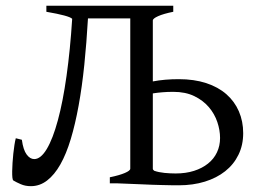

<svg xmlns="http://www.w3.org/2000/svg" viewBox="-20 -635 906 665"><path d="M509.3 -50.8Q509.3 -46.9 514.2 -43.5Q529.8 -38.1 549.8 -36.1Q569.8 -34.2 588.4 -34.2Q623.5 -34.2 651.9 -43.2Q680.2 -52.2 700.4 -68.4Q720.7 -84.5 731.4 -107.2Q742.2 -129.9 742.2 -157.2Q742.2 -184.1 732.7 -212.4Q723.1 -240.7 703.4 -263.9Q683.6 -287.1 653.1 -302Q622.6 -316.9 580.1 -316.9Q559.6 -316.9 542.2 -315.4Q524.9 -314 509.3 -311.5ZM822.3 -173.8Q822.3 -132.3 805.9 -98.9Q789.6 -65.4 760 -42Q730.5 -18.6 689.5 -5.9Q648.4 6.8 599.1 6.8Q588.4 6.8 573.5 6.6Q558.6 6.3 541.5 5.9Q524.4 5.4 506.3 4.9Q488.3 4.4 471.2 3.4Q430.7 2 386.2 0H360.4V-21Q393.6 -27.8 412.4 -35.9Q431.2 -43.9 431.2 -50.8V-571.3H284.7Q279.8 -486.3 272 -410.4Q264.2 -334.5 252.4 -269.8Q240.7 -205.1 225.1 -153.3Q209.5 -101.6 189 -65.4Q168.5 -29.3 143.1 -9.8Q117.7 9.8 86.9 9.8Q67.4 9.8 51.8 2.9Q36.1 -3.9 26.4 -9.8Q23.9 -11.2 22.9 -20Q22 -28.8 22.2 -42Q22.5 -55.2 23.4 -71Q24.4 -86.9 26.1 -102.8Q27.8 -118.7 30 -132.8Q32.2 -147 34.7 -156.2L55.7 -150.9Q60.5 -115.7 72.3 -99.9Q84 -84 98.6 -84Q121.1 -84 142.1 -119.1Q163.1 -154.3 180.4 -218.3Q197.8 -282.2 210.4 -371.8Q223.1 -461.4 230 -569.8Q225.1 -575.2 202.6 -581.3Q180.2 -587.4 140.6 -594.2V-615.2H580.1V-594.2Q546.4 -587.4 527.8 -579.1Q509.3 -570.8 509.3 -564V-353Q529.8 -356.9 552.5 -358.9Q575.2 -360.8 599.1 -360.8Q652.3 -360.8 694.1 -347.2Q735.8 -333.5 764.2 -308.6Q792.5 -283.7 807.4 -249.3Q822.3 -214.8 822.3 -173.8Z"/></svg>

Font: Gentium Plus CyrE
Style: Regular
Weight: 400
Designer: J. Victor Gaultney, Annie Olsen, Iska Routamaa, Becca Hirsbrunner
Foundry: SIL International
Version: Version 5.000